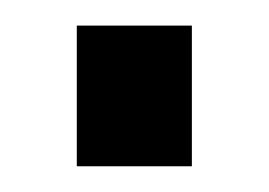

<svg xmlns="http://www.w3.org/2000/svg" viewBox="-20 -125 210 150"><path d="M40 4.9V-105H129.9V4.9Z"/></svg>

Font: 
Style: .
Weight: 400
Designer: Jovanny Lemonad
Foundry: Jovanny Lemonad
Version: Version 1.002